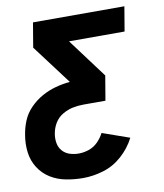

<svg xmlns="http://www.w3.org/2000/svg" viewBox="-85 -598 743 871"><g transform="rotate(-10 287.0 -162.5)"><path d="M228 205Q275 205 322.5 190.5Q370 176 408.5 141.5Q447 107 470 62L345 18Q334 40 316 58Q298 76 274.5 84Q251 92 228 92Q206 92 186 85.5Q166 79 152.5 63.5Q139 48 135.5 26.5Q132 5 136 -16Q140 -41 153.5 -63.5Q167 -86 190 -99.5Q213 -113 237.5 -118Q262 -123 287 -123H388L407 -236L272 -417H528L547 -530H126L107 -417L243 -236V-235Q210 -232 177 -223Q144 -214 113.5 -197Q83 -180 58 -154.5Q33 -129 20 -97.5Q7 -66 2 -33Q-5 7 0 46.5Q5 86 25.5 118Q46 150 78 170Q110 190 149 197.5Q188 205 228 205Z"/></g></svg>

Font: Iosevka Sparkle Extrabold
Style: Italic
Weight: 800
Italic angle: -9°
Designer: Belleve Invis
Foundry: Belleve Invis
Version: Version 4.5.0; ttfautohint (v1.8.3)